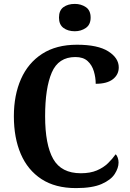

<svg xmlns="http://www.w3.org/2000/svg" viewBox="-20 -953 666 983"><path d="M369 10Q263 10 192.5 -36Q122 -82 86.5 -164.5Q51 -247 51 -358Q51 -466 87.5 -548.5Q124 -631 196 -677.5Q268 -724 374 -724Q481 -724 534.5 -690Q588 -656 588 -608Q588 -571 558 -547.5Q528 -524 470 -524Q470 -556 460.5 -588Q451 -620 428.5 -640.5Q406 -661 366 -661Q279 -661 245 -581.5Q211 -502 211 -358Q211 -212 252.5 -139Q294 -66 394 -66Q442 -66 476 -80.5Q510 -95 533 -117.5Q556 -140 572 -163Q579 -157 583 -145Q587 -133 587 -121Q587 -93 567.5 -62.5Q548 -32 500.5 -11Q453 10 369 10ZM363 -793Q328 -793 305 -810Q282 -827 282 -863Q282 -900 305 -916.5Q328 -933 363 -933Q395 -933 419.5 -916.5Q444 -900 444 -863Q444 -827 419.5 -810Q395 -793 363 -793Z"/></svg>

Font: Noto Serif Khmer SemiCondensed
Style: Bold
Weight: 700
Width: 4
Designer: Danh Hong and the Monotype Design Team
Foundry: Monotype Imaging Inc.
Version: Version 2.004; ttfautohint (v1.8.4.7-5d5b)